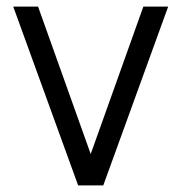

<svg xmlns="http://www.w3.org/2000/svg" viewBox="-20 -560 548 580"><path d="M216 0 20 -540H95L254 -94.7L413 -540H488L292 0Z"/></svg>

Font: Vela Sans GX ExtLt
Style: Regular
Weight: 200
Designer: Principal design: Mikhail Sharanda - project Manrope.
Design modification: Ravid Balaliev
Foundry: Mikhail Sharanda
Version: Version 1.001